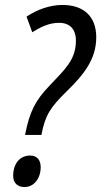

<svg xmlns="http://www.w3.org/2000/svg" viewBox="-20 -744 408 774"><path d="M81 -200H147C162 -280 183 -311 248 -375C319 -444 368 -506 368 -594C368 -678 317 -724 232 -724C183 -724 132 -707 87 -677L110 -614C142 -634 177 -652 218 -652C261 -652 286 -627 286 -580C286 -502 240 -463 180 -399C122 -339 99 -293 81 -200ZM79 10C118 10 144 -26 144 -70C144 -100 128 -117 102 -117C56 -117 33 -79 33 -36C33 -6 51 10 79 10Z"/></svg>

Font: Noto Sans Condensed
Style: Italic
Weight: 400
Width: 3
Italic angle: -12°
Designer: Monotype Design Team
Foundry: Monotype Imaging Inc.
Version: Version 2.013